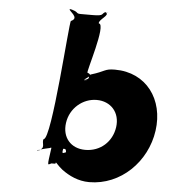

<svg xmlns="http://www.w3.org/2000/svg" viewBox="-56 -847 810 912"><g transform="rotate(5 349.5 -390.5)"><path d="M696 -256C717 -406 629 -528 479 -528C428 -528 436 -516 366 -495C347 -487 376 -474 334 -466C326 -466 375 -465 337 -465C334 -473 386 -490 350 -502C342 -502 421 -740 383 -740C378 -758 437 -785 410 -795C402 -795 447 -796 409 -796C390 -787 407 -777 351 -777H293C267 -777 286 -787 240 -796C232 -796 277 -795 239 -795C238 -785 291 -758 250 -740C242 -740 208 -170 170 -170C159 -152 190 -124 143 -114C135 -114 182 -112 144 -112C146 -121 223 -132 203 -132H275C277 -132 283 -124 280 -116C259 -108 263 -108 270 -156C277 -209 266 -227 247 -237C225 -237 225 -234 210 -130C197 -37 198 -50 217 -58C238 -58 236 -57 237 -64C241 -64 248 -51 272 -32C306 -7 350 15 403 15C553 15 675 -106 696 -256ZM508 -256C498 -186 443 -136 371 -136C302 -136 259 -186 269 -256C279 -327 339 -377 405 -377C472 -377 518 -327 508 -256Z"/></g></svg>

Font: Hussar Przerywany
Style: Obl
Weight: 400
Foundry: Cannot Into Space Fonts
Version: Version 0.982